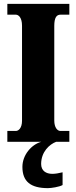

<svg xmlns="http://www.w3.org/2000/svg" viewBox="-20 -734 395 994"><path d="M18 0H194C143 14 96 68 96 130C96 206 139 240 228 240C245 240 286 234 304 224V158C284 163 266 166 251 166C218 166 193 150 193 115C193 52 236 13 271 0H339V-56H293C277 -56 261 -74 261 -110V-600C261 -643 273 -658 293 -658H339V-714H18V-658H62C76 -658 94 -643 94 -601V-109C94 -71 76 -56 62 -56H18Z"/></svg>

Font: Noto Serif Devanagari ExtraCondensed Black
Style: Regular
Weight: 900
Width: 2
Designer: Universal Thirst, Indian Type Foundry and the Monotype Design Team
Foundry: Monotype Imaging Inc.
Version: Version 2.004